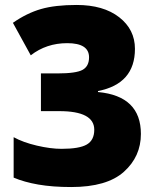

<svg xmlns="http://www.w3.org/2000/svg" viewBox="-20 -744 633 774"><path d="M289 -724Q202 -724 145 -707.5Q88 -691 32 -652L104 -521Q167 -570 251 -570Q339 -570 339 -513Q339 -477 313 -462.5Q287 -448 211 -448H145V-296H219Q360 -296 360 -221Q360 -179 330 -161.5Q300 -144 228 -144Q184 -144 128.5 -157Q73 -170 35 -191V-28Q77 -10 134.5 0Q192 10 267 10Q411 10 479.5 -51.5Q548 -113 548 -204Q548 -357 375 -373V-377Q524 -406 524 -547Q524 -625 460.5 -674.5Q397 -724 289 -724Z"/></svg>

Font: Noto Sans UI SemiCondensed Black
Style: Regular
Weight: 900
Width: 4
Designer: Monotype Design Team
Foundry: Monotype Imaging Inc.
Version: 1.001